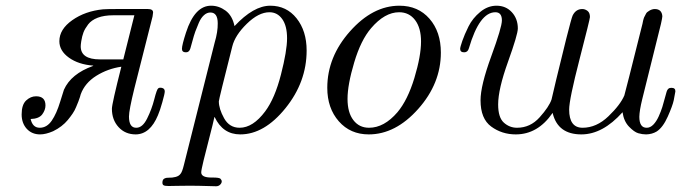

<svg xmlns="http://www.w3.org/2000/svg" viewBox="-20 -462 2398 676"><path d="M56.2 -59.1Q56.2 -93.3 72 -108.2Q87.9 -123 106.9 -123Q140.1 -123 140.1 -90.8Q140.1 -74.7 128.7 -59.3Q117.2 -43.9 87.9 -43Q94.7 -12.2 119.9 -12.2Q145 -12.2 162.1 -37.1Q179.2 -62 191.9 -104L205.1 -146Q230 -202.1 308.1 -230V-231Q256.3 -234.9 222.7 -259Q189 -283.2 189 -316.9Q189 -358.9 234.4 -390.9Q279.8 -422.9 342.8 -429.2Q357.9 -430.2 387.2 -430.2H501Q519 -430.2 519 -418Q519 -414.1 517.1 -403.8L453.1 -150.9Q434.1 -73.7 434.1 -51.8Q434.1 -11.7 460 -12.2Q481.9 -12.2 498 -44.7Q514.2 -77.1 523.2 -112.5Q532.2 -147.9 537.1 -150.9Q542 -154.8 551 -152.3Q560.1 -149.9 560.1 -140.1Q560.1 -132.3 551.5 -102.1Q543 -71.8 536.1 -56.2Q508.3 10.7 458 11.2Q420.9 11.2 397.5 -14.4Q374 -40 374 -79.1Q374 -96.2 407.2 -227.1Q359.4 -220.2 319.1 -195.1Q278.8 -169.9 264.2 -129.9Q264.2 -128.9 261.5 -120.4Q258.8 -111.8 255.9 -104.5Q252.9 -97.2 248 -85.2Q243.2 -73.2 235.6 -62Q228 -50.8 218.5 -39.3Q209 -27.8 196 -17.8Q183.1 -7.8 167 0Q141.1 11.2 121.1 11.2Q92.3 11.2 74.2 -8.5Q56.2 -28.3 56.2 -59.1ZM264.2 -298.8Q264.2 -252.9 332 -252.9H414.1L453.1 -408.2H378.9Q346.7 -408.2 324.2 -399.7Q301.8 -391.1 290.3 -376Q278.8 -360.8 273.9 -347.9Q269 -335 266.1 -316.9Q264.2 -304.7 264.2 -298.8Z M551.8 181.2Q551.8 169.9 559.1 166.5Q566.4 163.1 575.9 163.6Q585.4 164.1 597.7 161.1Q609.9 158.2 615.7 149.9Q621.6 143.1 627.4 119.1L735.8 -312Q747.1 -350.1 746.6 -379.9Q746.6 -418 720.7 -418Q708.5 -418 698 -408.4Q687.5 -398.9 680.2 -382.1Q672.9 -365.2 667.7 -351.1Q662.6 -336.9 657.2 -316.4Q651.9 -295.9 650.4 -292Q646.5 -277.8 634.8 -277.8Q620.6 -277.8 620.6 -290Q620.6 -303.2 634.8 -347.2Q665.5 -442.4 723.6 -441.9Q750.5 -441.9 774.2 -424.6Q797.9 -407.2 805.7 -370.1Q872.6 -441.9 931.6 -441.9Q988.8 -441.9 1024.2 -397.5Q1059.6 -353 1059.6 -284.2Q1059.6 -173.3 985.1 -81.1Q910.6 11.2 825.7 11.2Q764.6 11.2 735.8 -49.8H734.9Q730 -26.9 717.8 20Q705.6 66.9 697 102.1Q688.5 137.2 688.5 145Q688.5 163.1 724.6 163.1H730.5Q750.5 163.1 755.9 167Q760.7 171.9 760.7 176.8Q760.7 182.6 755.1 188.2Q749.5 193.8 740.7 193.8Q735.8 193.8 707.3 192.9Q678.7 191.9 645.5 191.9Q625.5 191.9 602.1 192.4Q578.6 192.9 573.7 192.9Q560.5 192.9 556.2 190.4Q551.8 188 551.8 181.2ZM750.5 -105Q750.5 -79.1 769 -45.7Q787.6 -12.2 823.7 -12.2Q870.6 -12.2 913.6 -69.8Q947.8 -115.7 969.2 -199.5Q990.7 -283.2 990.7 -327.1Q990.7 -371.1 973.6 -395Q956.5 -418.9 928.7 -418.9Q890.6 -418.9 849.1 -378.4Q807.6 -337.9 797.9 -298.8Q750.5 -111.8 750.5 -105Z M1132.3 -152.8Q1132.3 -261.7 1212.4 -351.8Q1292.5 -441.9 1386.2 -441.9Q1452.1 -441.9 1492.2 -396Q1532.2 -350.1 1532.2 -276.9Q1532.2 -168 1452.4 -78.4Q1372.6 11.2 1278.3 11.2Q1213.4 11.2 1172.9 -34.9Q1132.3 -81.1 1132.3 -152.8ZM1203.6 -113.8Q1203.6 -65.9 1224.1 -39.1Q1244.6 -12.2 1279.3 -12.2Q1332.5 -12.2 1379.4 -66.9Q1415.5 -109.9 1439 -187.5Q1462.4 -265.1 1462.4 -315.9Q1462.4 -363.8 1441.4 -391.4Q1420.4 -418.9 1385.3 -418.9Q1334.5 -418.9 1286.6 -362.8Q1250.5 -320.8 1227.1 -242.2Q1203.6 -163.6 1203.6 -113.8Z M1600.1 -290Q1600.1 -295.9 1607.7 -317.9Q1615.2 -339.8 1629.6 -368.9Q1644 -397.9 1670.7 -419.9Q1697.3 -441.9 1728 -441.9Q1761.2 -441.9 1782.2 -418.9Q1803.2 -396 1803.2 -361.8Q1803.2 -340.8 1768.6 -244.4Q1733.9 -147.9 1733.9 -94.2Q1733.9 -48.3 1753.9 -30.3Q1773.9 -12.2 1800.3 -12.2Q1847.2 -12.2 1880.1 -49.1Q1913.1 -85.9 1921.9 -111.8Q1921.9 -112.8 1938.5 -182.4Q1955.1 -252 1973.6 -325.4Q1992.2 -398.9 1996.1 -407.2Q2007.3 -430.2 2030.3 -430.2Q2040 -430.2 2048.6 -423.6Q2057.1 -417 2057.1 -401.9Q2057.1 -395 2020.5 -253.4Q1983.9 -111.8 1983.9 -76.2Q1983.9 -12.2 2031.2 -12.2Q2080.1 -12.2 2122.1 -52.5Q2164.1 -92.8 2178.2 -126Q2180.2 -130.9 2242.2 -378.9Q2242.2 -379.9 2243.2 -384Q2244.1 -388.2 2244.6 -390.6Q2245.1 -393.1 2246.6 -397.5Q2248 -401.9 2250 -405Q2252 -408.2 2253.9 -412.6Q2255.9 -417 2259 -419.4Q2262.2 -421.9 2266.1 -424.3Q2270 -426.8 2275.1 -428.5Q2280.3 -430.2 2285.2 -430.2Q2310.1 -430.2 2312 -404.8Q2312 -399.9 2307.1 -377.9L2241.2 -112.8Q2231.4 -72.8 2231 -50.8Q2231 -11.7 2257.3 -12.2Q2269.5 -12.2 2280.3 -23.2Q2291 -34.2 2299.1 -52Q2307.1 -69.8 2312 -85.4Q2316.9 -101.1 2321.5 -119.1Q2326.2 -137.2 2327.1 -139.2Q2331.1 -153.3 2344.2 -152.8Q2358.4 -152.8 2357.9 -140.1Q2356 -127.9 2352.1 -108.9Q2348.1 -89.8 2331.1 -51.5Q2314 -13.2 2292 1Q2275.9 10.7 2254.9 11.2Q2241.7 11.2 2227.3 7.1Q2212.9 2.9 2194.6 -16.1Q2176.3 -35.2 2171.9 -66.9Q2102.1 11.2 2026.9 11.2Q1944.8 11.2 1926.3 -62V-64H1925.3Q1873.5 11.2 1795.9 11.2Q1747.1 11.2 1709.5 -16.4Q1671.9 -43.9 1671.9 -108.9Q1671.9 -160.6 1709.5 -263.4Q1747.1 -366.2 1747.1 -390.1Q1747.1 -418.9 1724.1 -418.9Q1668 -418.9 1630.9 -292Q1627 -277.8 1614.3 -277.8Q1600.1 -277.8 1600.1 -290Z"/></svg>

Font: CMU Classical Serif
Style: Italic
Weight: 500
Italic angle: -14.04°
Version: Version 0.7.0